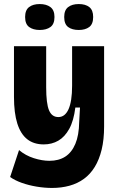

<svg xmlns="http://www.w3.org/2000/svg" viewBox="-20 -756 587 948"><path d="M237 172Q200 172 161 165.5Q122 159 88 147Q54 135 30 118L74 -15Q106 12 147 25Q188 38 224 38Q270 38 302 17.5Q334 -3 352 -45.5Q370 -88 371 -154L375 -225H352Q344 -160 322 -120Q300 -80 268 -61.5Q236 -43 196 -43Q147 -43 114.5 -68.5Q82 -94 65.5 -146Q49 -198 49 -278V-528H208V-325Q208 -245 222 -211.5Q236 -178 268 -178Q285 -178 297.5 -188Q310 -198 318.5 -217Q327 -236 331.5 -265Q336 -294 336 -333V-528H494V-132Q494 -67 482 -17.5Q470 32 448 68Q426 104 394.5 127Q363 150 323 161Q283 172 237 172ZM369 -608Q336 -608 316.5 -622.5Q297 -637 297 -672Q297 -706 316.5 -721Q336 -736 369 -736Q402 -736 421 -721Q440 -706 440 -672Q440 -637 420.5 -622.5Q401 -608 369 -608ZM176 -608Q144 -608 124 -622.5Q104 -637 104 -672Q104 -706 123.5 -721Q143 -736 176 -736Q209 -736 229 -721Q249 -706 249 -672Q249 -637 229 -622.5Q209 -608 176 -608Z"/></svg>

Font: Bricolage Grotesque 96pt ExtraBold SemiCondensed ExtraBold
Style: Regular
Weight: 800
Width: 4
Version: Version 1.001;gftools[0.9.33.dev8+g029e19f]